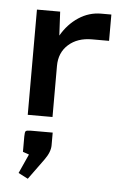

<svg xmlns="http://www.w3.org/2000/svg" viewBox="-45 -379 400 618"><g transform="rotate(5 155.0 -70.0)"><path d="M68 205 37 189 65 127 45 120V70Q45 56 48 53Q51 50 65 50H135V91Q135 113 116 139ZM50 -340H125L129 -263Q151 -301 184.5 -323Q218 -345 257 -345H290V-260H235Q188 -260 159 -234Q130 -208 130 -165V0H50Z"/></g></svg>

Font: Glametrix
Style: Bold
Weight: 700
Designer: gluk
Foundry: gluk
Version: Version 0.40